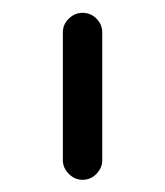

<svg xmlns="http://www.w3.org/2000/svg" viewBox="-20 -740 264 307"><path d="M112 -452.5Q99.5 -452.5 90 -462Q80.5 -471.5 80.5 -484V-688Q80.5 -701 90 -710.2Q99.5 -719.5 112 -719.5Q125 -719.5 134.2 -710.2Q143.5 -701 143.5 -688V-484Q143.5 -471.5 134.2 -462Q125 -452.5 112 -452.5Z"/></svg>

Font: Jura Light SemiBold
Style: Regular
Weight: 600
Version: Version 5.106